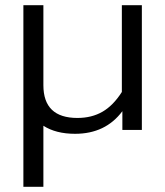

<svg xmlns="http://www.w3.org/2000/svg" viewBox="-20 -500 636 739"><path d="M70 -480H147V-172Q147 -46 278 -46Q333 -46 374.5 -70Q416 -94 449 -146V-480H526V0H451V-72Q386 15 269 15Q195 15 147 -16V219H70Z"/></svg>

Font: Prompt Light
Style: Regular
Weight: 300
Designer: Katatrad Team
Foundry: CadsonDemak
Version: Version 1.001